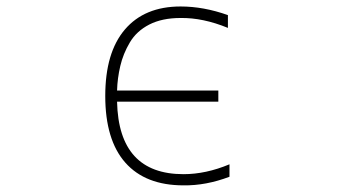

<svg xmlns="http://www.w3.org/2000/svg" viewBox="-20 -555 1040 587"><path d="M337.9 -278.3H647.5V-244.1H337.9Q342.8 -22.5 541 -22.5Q609.4 -22.5 681.6 -52.7V-14.6Q609.4 12.7 541 11.7Q424.8 11.7 363.3 -57.6Q301.8 -127 301.8 -261.7Q301.8 -394.5 361.8 -464.8Q421.9 -535.2 532.2 -535.2Q602.5 -535.2 676.8 -508.8V-469.7Q600.6 -501 532.2 -500Q475.6 -500 436.5 -480Q397.5 -460 377 -425.3Q356.4 -390.6 347.7 -353Q338.9 -315.4 337.9 -278.3Z"/></svg>

Font: GenEi Gothic M ExtraLight
Style: Regular
Weight: 200
Designer: o_tamon (Modified); [Source Han Sans]
Ryoko NISHIZUKA  (kana & ideographs); Paul D. Hunt (Latin, Greek & Cyrillic); Wenl
Version: Version 1.1a;Original Version 1.004